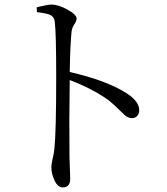

<svg xmlns="http://www.w3.org/2000/svg" viewBox="-20 -778 727 837"><path d="M254 39Q231 39 217 7Q204 -20 204 -50Q204 -61 209 -84Q215 -109 217 -128Q225 -202 225 -442Q225 -631 219 -681Q217 -704 199 -713Q184 -720 141 -725L140 -746Q146 -747 156 -750Q189 -758 204 -758Q235 -758 274.5 -736Q314 -714 314 -697Q314 -688 306 -675Q294 -658 292 -640Q286 -584 284 -464Q443 -428 531 -372Q587 -337 587 -297Q587 -283 578.5 -273Q570 -263 555 -263Q542 -263 529 -272Q522 -277 504 -295Q475 -324 451 -343Q379 -393 284 -429Q281 -254 283 -90Q284 -67 285 -33Q286 -7 286 1Q286 39 254 39Z"/></svg>

Font: Cactus Classical Serif
Style: Regular
Weight: 400
Designer: Henry Chan (via Glyphwiki)、田海東、宇文滿月
Foundry: Moonlit Owen
Version: Version 1.000